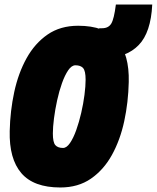

<svg xmlns="http://www.w3.org/2000/svg" viewBox="-20 -822 694 850"><path d="M247 8Q129 8 74.5 -55.5Q20 -119 23 -242Q25 -331 43 -414.5Q61 -498 97.5 -564Q134 -630 190.5 -669Q247 -708 326 -708Q444 -708 498.5 -644.5Q553 -581 550 -459Q548 -369 530 -285.5Q512 -202 475.5 -136Q439 -70 382.5 -31Q326 8 247 8ZM259 -167Q275 -167 290 -189Q305 -211 317.5 -246Q330 -281 339.5 -322Q349 -363 354 -402Q359 -441 359 -469Q359 -508 348 -520.5Q337 -533 314 -533Q297 -533 282 -511Q267 -489 254.5 -454Q242 -419 233 -378Q224 -337 219 -298Q214 -259 214 -231Q214 -192 225 -179.5Q236 -167 259 -167ZM422 -567 419 -697H432Q460 -697 472.5 -717.5Q485 -738 493 -802H654Q648 -678 594 -622.5Q540 -567 448 -567Z"/></svg>

Font: Georama Semi Condensed Black
Style: Italic
Weight: 900
Width: 4
Italic angle: -9°
Designer: Jean-Baptiste Levee
Foundry: Production Type
Version: Version 1.000